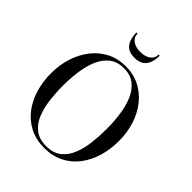

<svg xmlns="http://www.w3.org/2000/svg" viewBox="-265 -1119 1279 1279"><g transform="rotate(45 375.0 -479.5)"><path d="M375.5 10Q299.5 10 240 -19.8Q180.5 -49.5 139.2 -102.5Q98 -155.5 76.8 -225.2Q55.5 -295 55.5 -375Q55.5 -455 78.2 -524.8Q101 -594.5 143 -647.5Q185 -700.5 244 -730.2Q303 -760 375.5 -760Q448 -760 506.8 -730.2Q565.5 -700.5 607.8 -647.5Q650 -594.5 672.5 -524.8Q695 -455 695 -375Q695 -295 673.8 -225.2Q652.5 -155.5 611.5 -102.5Q570.5 -49.5 511 -19.8Q451.5 10 375.5 10ZM375.5 -8Q441 -8 481.2 -39.2Q521.5 -70.5 543.2 -123.2Q565 -176 572.8 -241.5Q580.5 -307 580.5 -375Q580.5 -443 571.2 -508.5Q562 -574 539.5 -626.8Q517 -679.5 477 -710.8Q437 -742 375.5 -742Q314 -742 274 -710.8Q234 -679.5 211.2 -626.8Q188.5 -574 179.2 -508.5Q170 -443 170 -375Q170 -307 178 -241.5Q186 -176 207.5 -123.2Q229 -70.5 269.8 -39.2Q310.5 -8 375.5 -8ZM375 -840Q330 -840 306.5 -859.5Q283 -879 274.5 -908.8Q266 -938.5 266 -969H276.5Q276.5 -944.5 290 -928Q303.5 -911.5 326 -903.2Q348.5 -895 375 -895Q402 -895 424.8 -903.2Q447.5 -911.5 461 -928Q474.5 -944.5 474.5 -969H485.5Q485.5 -938.5 476.8 -908.8Q468 -879 444 -859.5Q420 -840 375 -840Z"/></g></svg>

Font: Bodoni Moda SC
Style: Regular
Weight: 400
Designer: Owen Earl
Foundry: indestructible type
Version: Version 2.005